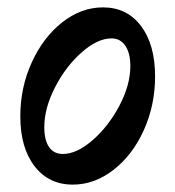

<svg xmlns="http://www.w3.org/2000/svg" viewBox="-20 -488 475 520"><path d="M35 -173Q35 -251 66 -319Q97 -387 148.5 -427.5Q200 -468 259 -468Q324 -468 362 -417.5Q400 -367 400 -281Q400 -203 369.5 -135.5Q339 -68 287.5 -28Q236 12 177 12Q112 12 73.5 -38Q35 -88 35 -173ZM333 -309Q333 -344 319.5 -364Q306 -384 282 -384Q244 -384 201 -346Q158 -308 129 -251.5Q100 -195 100 -144Q100 -108 113 -89.5Q126 -71 150 -71Q188 -71 231 -108.5Q274 -146 303.5 -202Q333 -258 333 -309Z"/></svg>

Font: Alegreya Medium
Style: Italic
Weight: 500
Italic angle: -7°
Designer: Juan Pablo del Peral
Foundry: Huerta Tipografica
Version: Version 2.008; ttfautohint (v1.8)